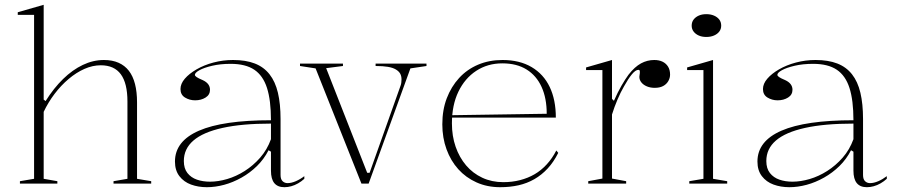

<svg xmlns="http://www.w3.org/2000/svg" viewBox="-20 -765 3742 800"><path d="M610 -10V0H453V-10L511 -20V-342Q511 -418 483.5 -455.5Q456 -493 400 -493Q366 -493 332 -478Q298 -463 266 -436Q234 -409 207.5 -374Q181 -339 162 -299V-20L219 -10V0H63V-10L122 -20V-703H54V-714L162 -745V-350L170 -344Q204 -398 243 -436Q282 -474 325 -494.5Q368 -515 413 -515Q448 -515 474 -503.5Q500 -492 517 -470Q534 -448 542.5 -415Q551 -382 551 -338V-20Z M951 -515Q1004 -515 1041.5 -500.5Q1079 -486 1103 -455.5Q1127 -425 1138 -378.5Q1149 -332 1149 -269V-36Q1149 -18 1157.5 -10Q1166 -2 1178 -2Q1194 -2 1212.5 -10Q1231 -18 1248 -31V-20Q1236 -9 1222 -1Q1208 7 1193.5 11Q1179 15 1165 15Q1137 15 1123 -2Q1109 -19 1109 -54Q1109 -84 1109 -97.5Q1109 -111 1109 -118Q1109 -125 1109 -133L1099 -139Q1080 -102 1051 -73.5Q1022 -45 986.5 -25Q951 -5 914 5Q877 15 842 15Q806 15 776 4Q746 -7 727.5 -31Q709 -55 709 -92Q709 -177 809 -220.5Q909 -264 1109 -264Q1109 -347 1092.5 -398.5Q1076 -450 1039.5 -474.5Q1003 -499 941 -499Q898 -499 864 -491Q830 -483 811 -472.5Q792 -462 792 -453Q792 -449 799 -444Q806 -439 825 -431Q855 -417 855 -391Q855 -370 836.5 -358.5Q818 -347 793 -347Q770 -347 751 -358.5Q732 -370 732 -394Q732 -416 750 -437Q768 -458 799 -476Q830 -494 869.5 -504.5Q909 -515 951 -515ZM1109 -250Q988 -250 907 -232Q826 -214 786 -179.5Q746 -145 746 -94Q746 -63 761 -44Q776 -25 800.5 -16.5Q825 -8 855 -8Q889 -8 926.5 -19Q964 -30 999.5 -52.5Q1035 -75 1064 -108Q1093 -141 1109 -185Z M1486 0 1295 -480 1230 -490V-500H1409V-490L1339 -481L1510 -45H1520L1649 -408Q1651 -413 1652 -420Q1653 -427 1653 -434Q1653 -448 1647.5 -458Q1642 -468 1629.5 -475.5Q1617 -483 1596.5 -486.5Q1576 -490 1545 -490V-500H1757V-490L1690 -480L1516 0Z M2074 -515Q2145 -515 2195 -485.5Q2245 -456 2270.5 -402.5Q2296 -349 2296 -275H1863V-285L2258 -291Q2258 -356 2236.5 -403Q2215 -450 2174 -475.5Q2133 -501 2073 -501Q2012 -501 1964.5 -470Q1917 -439 1890 -383Q1863 -327 1863 -251Q1863 -198 1878.5 -153.5Q1894 -109 1922 -76Q1950 -43 1989.5 -24.5Q2029 -6 2077 -6Q2114 -6 2147 -14.5Q2180 -23 2207.5 -39Q2235 -55 2258 -80Q2281 -105 2298 -138L2306 -128Q2287 -90 2262 -63Q2237 -36 2206.5 -18.5Q2176 -1 2140.5 7Q2105 15 2064 15Q2010 15 1965.5 -5Q1921 -25 1889.5 -60Q1858 -95 1840.5 -143Q1823 -191 1823 -247Q1823 -307 1841.5 -355.5Q1860 -404 1893 -440Q1926 -476 1972 -495.5Q2018 -515 2074 -515Z M2431 0V-10L2490 -21V-473H2422V-484L2530 -515V-353L2538 -345Q2554 -381 2569.5 -408Q2585 -435 2599 -454Q2625 -487 2651 -501Q2677 -515 2706 -515Q2726 -515 2740.5 -508Q2755 -501 2763.5 -487.5Q2772 -474 2772 -454Q2772 -440 2764.5 -427Q2757 -414 2743 -406.5Q2729 -399 2708 -399Q2690 -399 2675.5 -405Q2661 -411 2652.5 -421.5Q2644 -432 2644 -445Q2644 -450 2645 -453.5Q2646 -457 2646 -460.5Q2646 -464 2646 -467Q2646 -474 2640 -474Q2628 -474 2612.5 -455Q2597 -436 2580 -405Q2566 -381 2553 -350.5Q2540 -320 2530 -288V-21L2589 -10V0Z M2923 -611Q2905 -611 2891.5 -617Q2878 -623 2870 -633.5Q2862 -644 2862 -658Q2862 -673 2870 -683.5Q2878 -694 2891.5 -700Q2905 -706 2923 -706Q2941 -706 2955 -700Q2969 -694 2977 -683.5Q2985 -673 2985 -658Q2985 -644 2977 -633.5Q2969 -623 2955 -617Q2941 -611 2923 -611ZM2852 0V-10L2911 -20V-473H2843V-484L2951 -515V-20L3010 -10V0Z M3378 -515Q3431 -515 3468.5 -500.5Q3506 -486 3530 -455.5Q3554 -425 3565 -378.5Q3576 -332 3576 -269V-36Q3576 -18 3584.5 -10Q3593 -2 3605 -2Q3621 -2 3639.5 -10Q3658 -18 3675 -31V-20Q3663 -9 3649 -1Q3635 7 3620.5 11Q3606 15 3592 15Q3564 15 3550 -2Q3536 -19 3536 -54Q3536 -84 3536 -97.5Q3536 -111 3536 -118Q3536 -125 3536 -133L3526 -139Q3507 -102 3478 -73.5Q3449 -45 3413.5 -25Q3378 -5 3341 5Q3304 15 3269 15Q3233 15 3203 4Q3173 -7 3154.5 -31Q3136 -55 3136 -92Q3136 -177 3236 -220.5Q3336 -264 3536 -264Q3536 -347 3519.5 -398.5Q3503 -450 3466.5 -474.5Q3430 -499 3368 -499Q3325 -499 3291 -491Q3257 -483 3238 -472.5Q3219 -462 3219 -453Q3219 -449 3226 -444Q3233 -439 3252 -431Q3282 -417 3282 -391Q3282 -370 3263.5 -358.5Q3245 -347 3220 -347Q3197 -347 3178 -358.5Q3159 -370 3159 -394Q3159 -416 3177 -437Q3195 -458 3226 -476Q3257 -494 3296.5 -504.5Q3336 -515 3378 -515ZM3536 -250Q3415 -250 3334 -232Q3253 -214 3213 -179.5Q3173 -145 3173 -94Q3173 -63 3188 -44Q3203 -25 3227.5 -16.5Q3252 -8 3282 -8Q3316 -8 3353.5 -19Q3391 -30 3426.5 -52.5Q3462 -75 3491 -108Q3520 -141 3536 -185Z"/></svg>

Font: Kalnia ExtraLight
Style: Regular
Weight: 250
Designer: Frida Medrano
Foundry: Frida Medrano
Version: Version 1.105